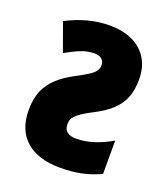

<svg xmlns="http://www.w3.org/2000/svg" viewBox="-111 -638 630 726"><g transform="rotate(20 204.0 -275.0)"><path d="M207 -560Q262 -560 301 -541Q340 -522 360.5 -487.5Q381 -453 381 -405Q381 -364 369 -333Q357 -302 331 -277.5Q305 -253 264 -232Q236 -218 220 -207Q204 -196 196 -187.5Q188 -179 186 -171Q184 -163 184 -155Q184 -134 196.5 -124Q209 -114 232 -114Q268 -114 305 -126Q342 -138 375 -158V-24Q338 -6 299 2Q260 10 213 10Q125 10 76.5 -32.5Q28 -75 28 -155Q28 -202 42.5 -234.5Q57 -267 83 -290.5Q109 -314 145 -333Q183 -353 200.5 -365Q218 -377 223.5 -386.5Q229 -396 229 -407Q229 -423 218.5 -432Q208 -441 189 -441Q161 -441 133 -429.5Q105 -418 76 -401L35 -515Q77 -537 120.5 -548.5Q164 -560 207 -560Z"/></g></svg>

Font: Noto Sans Display Condensed ExtraBold
Style: Regular
Weight: 800
Width: 3
Designer: Monotype Design Team
Foundry: Monotype Imaging Inc.
Version: Version 2.003